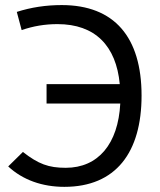

<svg xmlns="http://www.w3.org/2000/svg" viewBox="-20 -723 626 753"><path d="M232.4 9.8C434.1 9.8 535.2 -125 535.2 -348.1C535.2 -577.6 428.2 -703.1 222.2 -703.1C160.2 -703.1 102.1 -694.3 45.9 -676.3L64.9 -605C110.4 -620.6 155.8 -628.4 205.6 -628.4C353 -628.4 435.5 -543.5 449.7 -393.1H162.6V-316.9H451.7C443.4 -158.7 365.2 -64.9 237.8 -64.9C170.4 -64.9 130.9 -79.6 69.8 -127L12.2 -70.3C69.3 -17.1 146 9.8 232.4 9.8Z"/></svg>

Font: Cascadia Code SemiLight
Style: Regular
Weight: 350
Monospace: yes
Designer: Aaron Bell
Foundry: Saja Typeworks
Version: Version 2404.023